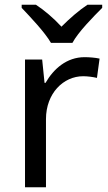

<svg xmlns="http://www.w3.org/2000/svg" viewBox="-20 -786 453 806"><path d="M194 -606H284C308 -651 371 -715 409 -753V-766H347C312 -743 274 -710 238 -674C205 -710 166 -743 131 -766H71V-753C107 -715 168 -651 194 -606ZM335 -546C260 -546 205 -497 171 -438H167L157 -536H85V0H173V-286C173 -394 246 -466 329 -466C347 -466 370 -463 387 -459L398 -540C380 -544 355 -546 335 -546Z"/></svg>

Font: Noto Sans Cuneiform
Style: Regular
Weight: 400
Designer: Monotype Design Team
Foundry: Monotype Imaging Inc.
Version: Version 2.001